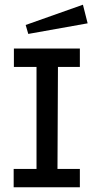

<svg xmlns="http://www.w3.org/2000/svg" viewBox="-20 -795 397 815"><path d="M39 -589H319V-511H226L224 -78H319V0H38V-78H135V-511H39ZM332 -775 352 -696 100 -651 89 -689Z"/></svg>

Font: Podkova Medium
Style: Regular
Weight: 500
Designer: Ilya Yudin
Foundry: Cyreal (www.cyreal.org)
Version: Version 2.103